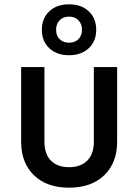

<svg xmlns="http://www.w3.org/2000/svg" viewBox="-20 -861 640 890"><path d="M300 9Q197 9 137.5 -48.5Q78 -106 78 -204V-550H186V-204Q186 -147 216 -116.5Q246 -86 300 -86Q354 -86 384.5 -116.5Q415 -147 415 -204V-550H523V-204Q523 -106 463 -48.5Q403 9 300 9ZM300 -605Q243 -605 208.5 -637.5Q174 -670 174 -723Q174 -776 208.5 -808.5Q243 -841 300 -841Q357 -841 391.5 -808.5Q426 -776 426 -723Q426 -670 391.5 -637.5Q357 -605 300 -605ZM300 -663Q327 -663 343.5 -679.5Q360 -696 360 -723Q360 -750 343.5 -767Q327 -784 300 -784Q273 -784 256.5 -767Q240 -750 240 -723Q240 -696 256.5 -679.5Q273 -663 300 -663Z"/></svg>

Font: Tiny SemiBold
Style: Regular
Weight: 600
Designer: Philipp Nurullin, Konstantin Bulenkov
Foundry: JetBrains
Version: Version 2.251; ttfautohint (v1.8.4.7-5d5b)